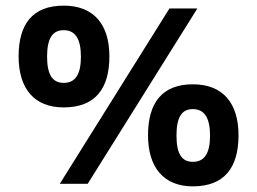

<svg xmlns="http://www.w3.org/2000/svg" viewBox="-20 -652 912 681"><path d="M206 -271C318 -271 368 -338 368 -452C368 -566 312 -632 206 -632C95 -632 46 -566 46 -452C46 -338 101 -271 206 -271ZM581 -622 192 0H291L680 -622ZM206 -358C165 -358 147 -389 147 -451C147 -514 165 -545 206 -545C247 -545 267 -514 267 -451C267 -388 247 -358 206 -358ZM664 9C777 9 826 -59 826 -172C826 -286 771 -353 664 -353C554 -353 505 -286 505 -172C505 -59 560 9 664 9ZM664 -78C623 -78 606 -109 606 -171C606 -234 623 -265 664 -265C705 -265 725 -234 725 -171C725 -108 705 -78 664 -78Z"/></svg>

Font: Noto Sans Gurmukhi SemiBold
Style: Regular
Weight: 600
Designer: Jelle Bosma - Monotype Design Team
Foundry: Monotype Imaging Inc.
Version: Version 2.004